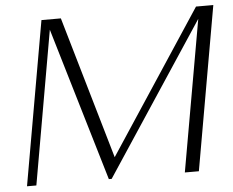

<svg xmlns="http://www.w3.org/2000/svg" viewBox="-50 -759 992 818"><g transform="rotate(-5 445.5 -350.0)"><path d="M891 -700 768 0H708L822 -647L395 0H383L188 -656L73 0H33L156 -700H239L416 -91L817 -700Z"/></g></svg>

Font: Fahkwang ExtraLight
Style: Italic
Weight: 275
Italic angle: -10°
Designer: Suppakit Chalermlarp | Katatrad Co.,Ltd.
Foundry: Cadson Demak Co.,Ltd.
Version: Version 1.000; ttfautohint (v1.6)